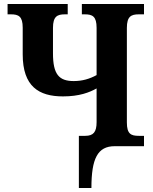

<svg xmlns="http://www.w3.org/2000/svg" viewBox="-20 -734 769 964"><path d="M376 210H439C439 62 470 0 556 0H703V-52H677C638 -52 617 -61 617 -119V-594C617 -652 639 -662 677 -662H703V-714H391V-662H406C444 -662 465 -652 465 -594V-357C430 -338 394 -327 350 -327C276 -327 246 -361 246 -466V-594C246 -652 268 -662 306 -662H320V-714H18V-662H35C73 -662 94 -652 94 -595V-461C94 -300 175 -250 296 -250C379 -250 429 -270 465 -290V-121C465 -71 449 -52 408 -52H376Z"/></svg>

Font: Noto Serif SemiCondensed
Style: Bold
Weight: 700
Width: 4
Designer: Monotype Design Team
Foundry: Monotype Imaging Inc.
Version: Version 2.015